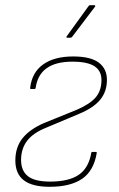

<svg xmlns="http://www.w3.org/2000/svg" viewBox="-20 -707 457 738"><path d="M171 11Q104 11 71.5 -14Q39 -39 39 -90Q39 -141 66.5 -175.5Q94 -210 149 -234L275 -285Q326 -307 348 -333Q370 -359 370 -399Q370 -435 343 -452.5Q316 -470 258 -470Q131 -470 117 -369Q117 -365 112 -365H99Q95 -365 96 -370Q103 -429 146 -459.5Q189 -490 261 -490Q328 -490 359.5 -466.5Q391 -443 391 -400Q391 -355 365 -323.5Q339 -292 283 -269L157 -216Q107 -196 84 -165.5Q61 -135 61 -92Q61 -51 87 -30Q113 -9 173 -9Q244 -9 282.5 -35Q321 -61 331 -120Q331 -123 335 -123H349Q352 -123 352 -120Q341 -51 296 -20Q251 11 171 11ZM238 -562Q236 -562 235.5 -563.5Q235 -565 236 -567L320 -683Q322 -687 326 -687H343Q345 -687 346 -685Q347 -683 345 -681L257 -565Q255 -562 250 -562Z"/></svg>

Font: Sofia Sans Semi Condensed Thin
Style: Italic
Weight: 250
Italic angle: -9°
Version: Version 4.100